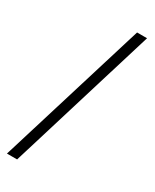

<svg xmlns="http://www.w3.org/2000/svg" viewBox="-221 -767 793 983"><g transform="rotate(30 175.0 -275.0)"><path d="M277 -710 10 160H70L336 -710Z"/></g></svg>

Font: Cambridge Sans
Style: Regular
Weight: 400
Version: Version 2.020;PS 002.020;hotconv 1.0.88;makeotf.lib2.5.64775